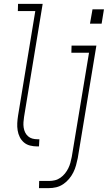

<svg xmlns="http://www.w3.org/2000/svg" viewBox="-20 -755 556 990"><path d="M172 0Q153 0 135 -4.5Q117 -9 103.5 -20.5Q90 -32 82 -48Q74 -64 71 -82.5Q68 -101 69 -120Q70 -139 73 -158L162 -698H72L73 -735H200L104 -152Q102 -138 101 -124.5Q100 -111 102 -97.5Q104 -84 109.5 -72.5Q115 -61 124.5 -52.5Q134 -44 146.5 -40.5Q159 -37 173 -37H183L181 0ZM444 -633 457 -707H516L504 -633ZM181 215 182 178H234Q248 178 263 174.5Q278 171 291.5 161.5Q305 152 315 139.5Q325 127 332 113Q339 99 343 84Q347 69 350 54L439 -483H348L349 -520H477L381 60Q377 79 372 97.5Q367 116 358 134Q349 152 336 167.5Q323 183 306 194.5Q289 206 270 210.5Q251 215 232 215Z"/></svg>

Font: Iosevka SS04 XLt Obl
Style: Regular
Weight: 200
Italic angle: -9°
Monospace: yes
Designer: Belleve Invis
Foundry: Belleve Invis
Version: Version 19.0.0; ttfautohint (v1.8.4)